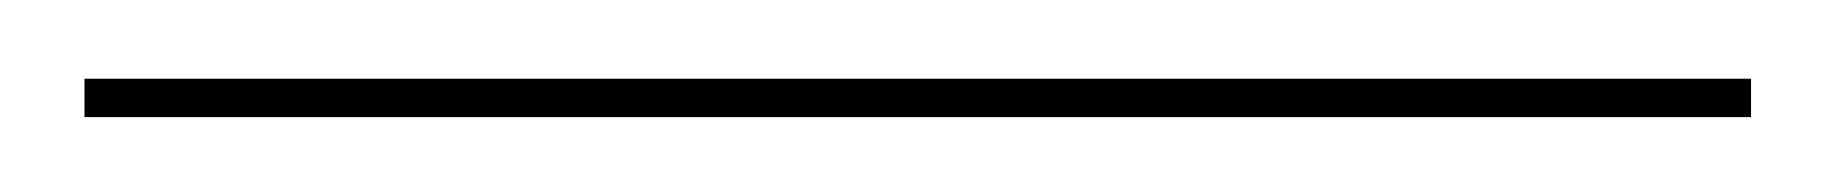

<svg xmlns="http://www.w3.org/2000/svg" viewBox="-20 66 478 50"><path d="M2 96.5V86.5H436V96.5Z"/></svg>

Font: Imbue 100pt ExtraLight
Style: Regular
Weight: 200
Designer: Tyler Finck
Foundry: Etcetera Type Company
Version: Version 1.102; ttfautohint (v1.8.3)